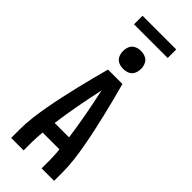

<svg xmlns="http://www.w3.org/2000/svg" viewBox="-354 -1168 1208 1208"><g transform="rotate(45 250.0 -564.0)"><path d="M59 0V-74Q59 -130 66 -186Q73 -242 83 -297Q93 -352 105 -407Q117 -462 130 -517Q143 -572 157 -626.5Q171 -681 186 -735H314Q329 -681 343 -626.5Q357 -572 370 -517Q383 -462 395 -407Q407 -352 417 -297Q427 -242 434 -186Q441 -130 441 -74V0H330V-74Q330 -96 328.5 -118.5Q327 -141 325 -164H175Q173 -141 171.5 -118.5Q170 -96 170 -74V0ZM186 -260H314Q302 -349 285.5 -437.5Q269 -526 250 -614Q231 -526 214.5 -437.5Q198 -349 186 -260ZM250 -805Q234 -805 218 -810Q202 -815 191 -826Q180 -837 175 -853Q170 -869 170 -885Q170 -901 175 -917Q180 -933 191 -944Q202 -955 218 -960Q234 -965 250 -965Q266 -965 282 -960Q298 -955 309 -944Q320 -933 325 -917Q330 -901 330 -885Q330 -869 325 -853Q320 -837 309 -826Q298 -815 282 -810Q266 -805 250 -805ZM100 -1052V-1128H400V-1052Z"/></g></svg>

Font: Iosevka SS08 Regular
Style: Bold
Weight: 700
Monospace: yes
Designer: Belleve Invis
Foundry: Belleve Invis
Version: Version 16.3.4; ttfautohint (v1.8.4)